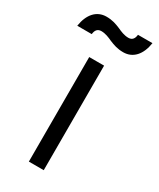

<svg xmlns="http://www.w3.org/2000/svg" viewBox="-205 -767 684 827"><g transform="rotate(30 137.0 -354.0)"><path d="M138 -692C116 -701 97 -708 68 -708C19 -708 -13 -671 -22 -611H50C52 -630 60 -643 80 -643C100 -643 119 -635 136 -627C158 -618 177 -611 206 -611C255 -611 287 -648 296 -708H224C222 -689 214 -676 194 -676C174 -676 155 -684 138 -692ZM90 0H164V-520H90Z"/></g></svg>

Font: Fixel Display Regular
Style: Regular
Weight: 400
Designer: AlfaBravo + MacPaw
Foundry: Kyrylo Tkachov, Marchela Mozhyna, Serhii Makarenko, Maria Weinstein, Zakhar Kryvoshyya
Version: Version 1.211